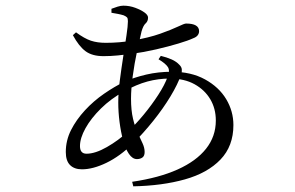

<svg xmlns="http://www.w3.org/2000/svg" viewBox="-20 -598 1040 677"><path d="M446 43Q541 29 606.5 -0.5Q672 -30 706.5 -73.5Q741 -117 741 -173Q741 -215 721.5 -248Q702 -281 666 -301Q630 -321 579 -321Q538 -321 499.5 -310.5Q461 -300 418 -276Q371 -250 336 -215.5Q301 -181 281.5 -146Q262 -111 262 -83Q262 -56 285 -56Q316 -56 357 -79.5Q398 -103 430 -133Q458 -159 486.5 -193.5Q515 -228 538 -263.5Q561 -299 571 -327Q580 -349 572 -361.5Q564 -374 539 -389L547 -401Q568 -396 585 -388.5Q602 -381 613 -369Q620 -362 621 -354Q622 -346 619 -336Q607 -301 581 -258Q555 -215 520.5 -172Q486 -129 449 -92Q403 -47 355.5 -24Q308 -1 269 -1Q242 -1 227 -16Q212 -31 212 -62Q212 -103 230.5 -139.5Q249 -176 279.5 -209Q310 -242 347 -267.5Q384 -293 419 -310Q453 -325 495.5 -335Q538 -345 586 -345Q654 -345 703 -318Q752 -291 777.5 -248.5Q803 -206 803 -157Q803 -83 757.5 -35.5Q712 12 632 34.5Q552 57 450 59ZM463 -37Q447 -37 434.5 -55.5Q422 -74 414 -103.5Q406 -133 401.5 -168Q397 -203 397 -237Q397 -272 402.5 -314.5Q408 -357 414.5 -398.5Q421 -440 426 -473.5Q431 -507 431 -523Q431 -533 428 -536.5Q425 -540 416 -544Q406 -547 395.5 -549Q385 -551 373 -553V-567Q383 -571 394.5 -574.5Q406 -578 415 -578Q437 -578 457 -570.5Q477 -563 489.5 -554Q502 -545 502 -536Q502 -523 493.5 -515.5Q485 -508 479 -487Q472 -458 463 -416Q454 -374 448 -329.5Q442 -285 442 -250Q442 -209 449 -179.5Q456 -150 465.5 -129.5Q475 -109 482.5 -93Q490 -77 490 -62Q490 -48 482 -42.5Q474 -37 463 -37ZM345 -400Q305 -400 281.5 -417.5Q258 -435 237 -474L248 -484Q278 -462 300.5 -454.5Q323 -447 353 -447Q377 -447 401 -449Q425 -451 447 -455Q505 -465 544.5 -479Q584 -493 607 -504Q630 -515 636 -515Q682 -515 682 -488Q682 -480 677 -473.5Q672 -467 661 -463Q644 -455 609 -444.5Q574 -434 531 -424Q488 -414 444 -408Q420 -405 395 -402.5Q370 -400 345 -400Z"/></svg>

Font: Noto Serif JP ExtraLight
Style: Regular
Weight: 400
Version: Version 2.003-H1;hotconv 1.1.1;makeotfexe 2.6.0